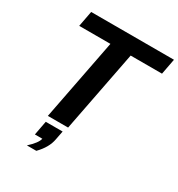

<svg xmlns="http://www.w3.org/2000/svg" viewBox="-209 -825 1099 1183"><g transform="rotate(30 340.5 -233.0)"><path d="M660 -577H437L325 0H181L293 -577H71L92 -688H681ZM227 222H160Q215 172 222 139H169L188 38H308L296 100Q285 163 227 222Z"/></g></svg>

Font: Libra Sans
Style: Bold Italic
Weight: 700
Italic angle: -12°
Foundry: Context Ltd
Version: Version 1.002